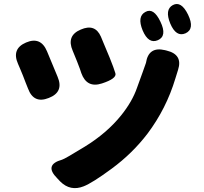

<svg xmlns="http://www.w3.org/2000/svg" viewBox="-20 -889 1040 980"><path d="M407 62Q339 89 287 37L272 21Q203 -48 297 -74Q311 -78 412 -140Q526 -210 599 -301Q655 -371 679 -440Q693 -480 708 -520Q724 -564 725 -568Q738 -653 822 -633L830 -631Q914 -611 889 -533Q887 -528 875 -488Q829 -335 733 -207Q656 -106 550 -28Q451 45 407 62ZM229 -389Q152 -358 123 -437L111 -467Q97 -505 81 -542L72 -563Q38 -640 113 -672Q188 -704 220 -627L274 -497Q307 -419 229 -389ZM500 -463Q423 -438 395 -516L388 -537Q374 -575 358 -613L351 -630Q318 -707 392 -738Q465 -770 495 -702L507 -673Q524 -634 540 -594Q561 -542 569 -515Q577 -488 500 -463ZM786 -684Q738 -663 708 -734Q679 -805 722 -828Q764 -852 799 -778Q834 -705 786 -684ZM927 -719Q879 -698 849 -769Q820 -840 862 -863Q905 -886 940 -814Q975 -741 927 -719Z"/></svg>

Font: Resource Han Rounded TW Heavy
Style: Regular
Weight: 900
Designer: Cyano Hao (round all glyphs); Ryoko NISHIZUKA 西塚涼子 (kana, bopomofo & ideographs); Paul D. Hunt (Latin, Greek & Cyrillic)
Foundry: Cyano Hao
Version: 0.990